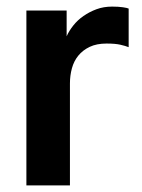

<svg xmlns="http://www.w3.org/2000/svg" viewBox="-20 -562 430 582"><path d="M60 -530H182V-452Q189 -468 202 -484.5Q215 -501 233 -513.5Q251 -526 272.5 -534Q294 -542 320 -542Q339 -542 352.5 -540Q366 -538 370 -536V-419Q360 -423 344.5 -426.5Q329 -430 303 -430Q273 -430 252 -420Q231 -410 217.5 -393.5Q204 -377 198 -355Q192 -333 192 -309V0H60Z"/></svg>

Font: Golos Text DemiBold
Style: Regular
Weight: 600
Designer: A.Korolkova, Vitaly Kuzmin
Foundry: ParaType Ltd
Version: Version 2.002